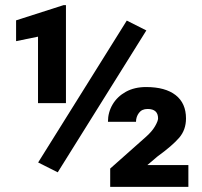

<svg xmlns="http://www.w3.org/2000/svg" viewBox="-20 -732 790 752"><path d="M553.2 -612.8 206.1 -57.1 129.4 -95.7 476.6 -651.4ZM238.3 -711.9V-328.1H128.9V-588.4L43 -570.8V-652.3L229 -711.9ZM717.8 -85.4V0H411.6V-71.8L550.8 -195.3Q575.2 -216.8 587.2 -237.5Q599.1 -258.3 599.1 -268.1Q599.1 -305.2 558.1 -305.2Q535.6 -305.2 524.2 -289.8Q512.7 -274.4 512.7 -254.9H402.8Q402.8 -292 421.1 -323Q439.5 -354 473.1 -372.6Q506.8 -391.1 552.2 -391.1Q627.4 -391.1 668 -359.4Q708.5 -327.6 708.5 -268.1Q708.5 -223.6 681.9 -192.6Q655.3 -161.6 596.2 -118.7L557.1 -85.4Z"/></svg>

Font: Vazirmatn UI Black
Style: Regular
Weight: 900
Designer: Saber Rastikerdar
Foundry: Saber Rastikerdar
Version: Version 33.003